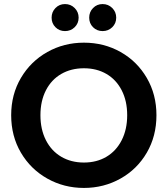

<svg xmlns="http://www.w3.org/2000/svg" viewBox="-20 -918 825 945"><path d="M393 7Q295 7 213 -39Q131 -85 83 -166.5Q35 -248 35 -351Q35 -453 83 -534.5Q131 -616 213 -662Q295 -708 393 -708Q492 -708 573.5 -662Q655 -616 702.5 -534.5Q750 -453 750 -351Q750 -248 702.5 -166.5Q655 -85 573 -39Q491 7 393 7ZM393 -118Q456 -118 504 -146.5Q552 -175 579 -228Q606 -281 606 -351Q606 -421 579 -473.5Q552 -526 504 -554Q456 -582 393 -582Q330 -582 281.5 -554Q233 -526 206 -473.5Q179 -421 179 -351Q179 -281 206 -228Q233 -175 281.5 -146.5Q330 -118 393 -118ZM300 -765Q272 -765 253 -784Q234 -803 234 -831Q234 -859 253 -878.5Q272 -898 300 -898Q328 -898 347.5 -878.5Q367 -859 367 -831Q367 -803 347.5 -784Q328 -765 300 -765ZM485 -765Q457 -765 438 -784Q419 -803 419 -831Q419 -859 438 -878.5Q457 -898 485 -898Q513 -898 532.5 -878.5Q552 -859 552 -831Q552 -803 532.5 -784Q513 -765 485 -765Z"/></svg>

Font: MSTAGE SemiBold
Style: Regular
Weight: 600
Designer: Ninad Kale (Devanagari), Jonny Pinhorn (Latin)
Foundry: Indian Type Foundry
Version: 4.004